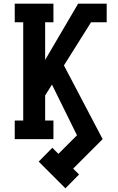

<svg xmlns="http://www.w3.org/2000/svg" viewBox="-20 -755 640 1042"><path d="M60 0V-101H106V-634H60V-735H270V-634H225V-430L404 -735H559V-634H474L327 -400L537 0H408L262 -296L225 -237V-101H270V0ZM335 267 190 122 264 47 297 80 457 -80 537 0 377 160 409 192Z"/></svg>

Font: Iosevka Etoile
Style: Bold
Weight: 700
Designer: Belleve Invis
Foundry: Belleve Invis
Version: Version 28.1.0; ttfautohint (v1.8.4)